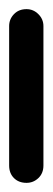

<svg xmlns="http://www.w3.org/2000/svg" viewBox="-20 -400 115 420"><path d="M0 -38H75V-343H0ZM38 -75Q21 -75 10.5 -64Q0 -53 0 -38Q0 -21 10.5 -10.5Q21 0 38 0Q53 0 64 -10.5Q75 -21 75 -38Q75 -53 64 -64Q53 -75 38 -75ZM38 -380Q21 -380 10.5 -369Q0 -358 0 -343Q0 -326 10.5 -315.5Q21 -305 38 -305Q53 -305 64 -315.5Q75 -326 75 -343Q75 -358 64 -369Q53 -380 38 -380Z"/></svg>

Font: Wavefont Medium
Style: Regular
Weight: 500
Version: Version 3.004;gftools[0.9.33]